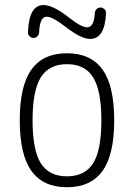

<svg xmlns="http://www.w3.org/2000/svg" viewBox="-20 -745 540 774"><path d="M355.5 -433.1Q322.3 -486.3 250 -486.3Q177.7 -486.3 144.5 -433.1Q111.3 -379.9 111.3 -259.8Q111.3 -139.6 144.5 -86.9Q177.7 -34.2 250 -34.2Q322.3 -34.2 355.5 -86.9Q388.7 -139.6 388.7 -259.8Q388.7 -379.9 355.5 -433.1ZM393.1 -55.7Q345.7 9.8 250 9.8Q154.3 9.8 106.9 -55.7Q59.6 -121.1 59.6 -260.3Q59.6 -399.4 106.9 -464.8Q154.3 -530.3 250 -530.3Q345.7 -530.3 393.1 -464.8Q440.4 -399.4 440.4 -260.3Q440.4 -121.1 393.1 -55.7ZM362.3 -693.4Q363.3 -702.1 369.6 -708.5Q376 -714.8 384.8 -714.8Q393.6 -714.8 400.9 -708Q408.2 -701.2 407.2 -692.4Q403.3 -588.9 343.8 -587.9Q306.6 -587.9 243.2 -637.7Q191.4 -677.7 168 -677.7Q140.6 -677.7 137.7 -615.2Q137.7 -606.4 130.9 -599.1Q124 -591.8 115.2 -591.8Q106.4 -591.8 99.1 -599.1Q91.8 -606.4 92.8 -615.2Q96.7 -725.6 156.2 -724.6Q193.4 -724.6 255.9 -675.8Q307.6 -634.8 332 -634.8Q359.4 -635.7 362.3 -693.4Z"/></svg>

Font: Rounded-X Mgen+ 1m light
Style: Regular
Weight: 200
Designer: [Source Han Sans]
Ryoko NISHIZUKA  (kana & ideographs); Paul D. Hunt (Latin, Greek & Cyrillic); Wenlong ZHANG  (bopomofo
Version: Version 1.059.20150602